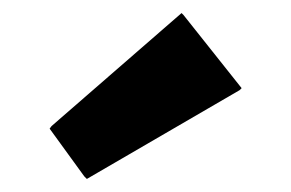

<svg xmlns="http://www.w3.org/2000/svg" viewBox="-20 -860 445 294"><path d="M59 -667 56 -663 109 -590 113 -586 347 -722 350 -725 261 -837 258 -840Z"/></svg>

Font: Hussar Woodtype
Style: Bd
Weight: 900
Foundry: Cannot Into Space Fonts
Version: Version 1.07